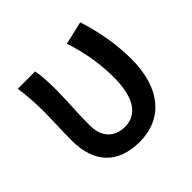

<svg xmlns="http://www.w3.org/2000/svg" viewBox="-148 -713 876 876"><g transform="rotate(-45 290.5 -275.0)"><path d="M284 14C431 14 524 -92 524 -279C524 -375 507 -470 477 -564L365 -538C398 -437 408 -354 408 -275C408 -141 358 -82 285 -82C226 -82 175 -116 175 -202C175 -271 182 -363 182 -419C182 -469 181 -512 173 -551H61C70 -492 72 -437 72 -394C72 -332 68 -271 68 -210C68 -67 142 14 284 14Z"/></g></svg>

Font: GenYoGothic2 TW M
Style: Regular
Weight: 500
Version: Version 2.100;PS 2.1;hotconv 16.6.51;makeotf.lib2.5.65220 DE